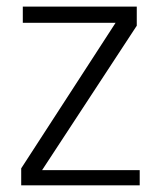

<svg xmlns="http://www.w3.org/2000/svg" viewBox="-20 -555 471 575"><path d="M43.5 0V-50.8L326.2 -486.8H48.3V-535.2H389.6V-478L106 -45.4H398.4V0Z"/></svg>

Font: Oxygen Light
Style: Regular
Weight: 300
Designer: vernon adams
Foundry: Vernon Adams
Version: Version Release 0.2.3 webfont; ttfautohint (v0.93.3-1d66) -l